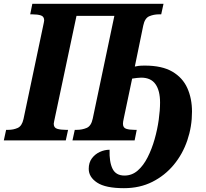

<svg xmlns="http://www.w3.org/2000/svg" viewBox="-41 -734 1075 1004"><path d="M607 250Q511 250 467 221Q423 192 423 149Q423 116 439.5 94Q456 72 481 60.5Q506 49 532 49Q530 113 547.5 148.5Q565 184 610 184Q649 184 679 158Q709 132 731 88.5Q753 45 767.5 -6Q782 -57 789 -107.5Q796 -158 796 -198Q796 -260 772 -294Q748 -328 697 -328Q688 -328 675.5 -326.5Q663 -325 650 -323L606 -114Q604 -106 603 -98.5Q602 -91 602 -87Q602 -66 619 -60.5Q636 -55 663 -55H674L663 0H338L350 -55H361Q388 -55 412 -65Q436 -75 444 -114L557 -651H359L246 -118Q244 -107 242 -99Q240 -91 240 -87Q240 -66 258 -60.5Q276 -55 303 -55H315L303 0H-21L-9 -55H2Q29 -55 51.5 -65Q74 -75 82 -112L183 -591Q186 -607 188 -615Q190 -623 190 -627Q190 -648 172.5 -653.5Q155 -659 128 -659H117L128 -714H814L802 -659H790Q763 -659 739.5 -649Q716 -639 708 -600L664 -386Q673 -388 684 -389.5Q695 -391 717 -391Q806 -391 860 -359.5Q914 -328 938.5 -273.5Q963 -219 963 -150Q963 -72 938.5 0Q914 72 867.5 128Q821 184 755.5 217Q690 250 607 250Z"/></svg>

Font: Noto Serif Condensed ExtraBold
Style: Italic
Weight: 800
Width: 3
Italic angle: -12°
Designer: Monotype Design Team
Foundry: Monotype Imaging Inc.
Version: Version 2.014; ttfautohint (v1.8.4.7-5d5b)